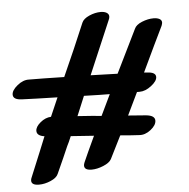

<svg xmlns="http://www.w3.org/2000/svg" viewBox="-47 -673 694 704"><g transform="rotate(-5 300.0 -320.5)"><path d="M540 -586Q553 -586 561.5 -581.5Q570 -577 570 -568Q570 -564 567 -556Q540 -501 488 -391L498 -390Q531 -389 531 -371Q531 -356 509 -339Q487 -322 466 -322H456L416 -239L481 -234Q514 -231 514 -212Q514 -195 493 -178.5Q472 -162 450 -164Q427 -165 381 -169L339 -85Q332 -72 309 -62.5Q286 -53 266 -53Q239 -53 239 -70Q239 -75 242 -82Q256 -113 259 -120Q274 -151 285 -176L200 -182Q190 -158 184 -147Q170 -114 140 -48Q134 -34 112 -24.5Q90 -15 69 -15Q41 -15 41 -32Q41 -38 44 -44Q51 -62 82 -136L104 -190Q76 -194 76 -212Q76 -227 94.5 -242.5Q113 -258 134 -259L164 -328Q78 -330 34 -332Q1 -333 1 -352Q1 -368 22.5 -385.5Q44 -403 66 -402Q109 -402 195 -400Q241 -502 279 -593Q285 -607 306.5 -616.5Q328 -626 349 -626Q362 -626 370.5 -621Q379 -616 379 -607Q379 -601 376 -595L292 -398L391 -395L417 -448Q426 -466 469 -554Q475 -568 497 -577Q519 -586 540 -586ZM356 -323Q325 -323 261 -325L231 -253Q292 -249 319 -246Z"/></g></svg>

Font: Sedgwick Ave
Style: Regular
Weight: 400
Designer: Kevin Burke, Pedro Vergani
Foundry: Google, Inc.
Version: Version 1.000